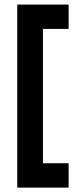

<svg xmlns="http://www.w3.org/2000/svg" viewBox="-20 -775 374 858"><path d="M286.6 -45.5H171.9V-645.8H286.6V-754.6H57.1V63.4H286.6Z"/></svg>

Font: Estedad-FD VF
Style: Regular
Weight: 100
Designer: Amin Abedi
Version: Version 7.3